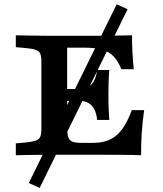

<svg xmlns="http://www.w3.org/2000/svg" viewBox="-20 -739 777 914"><path d="M168.7 155.6 117.1 132.2 535.4 -718.5 587.4 -695.1ZM229.9 -2.4Q205.7 -2.4 173.6 -2Q141.5 -1.6 109.6 -1.2Q77.7 -0.8 55.3 0V-56.5L103.7 -60.9Q135 -64.1 150.8 -69.7Q166.6 -75.3 171.8 -88.4Q177 -101.6 177 -125.8V-445.2Q177 -469.8 171.8 -482.8Q166.6 -495.7 150.8 -501.5Q135 -507.3 103.7 -510.1L55.3 -514.5V-571Q77.7 -570.2 109.6 -569.8Q141.5 -569.4 173.6 -569Q205.7 -568.5 229.9 -568.5H239.5H416.3Q481.1 -568.5 527.6 -569.4Q574.1 -570.2 608.7 -571Q608.3 -531.6 610.3 -492.3Q612.3 -453 616.7 -409.7H557.8Q541.6 -449.4 519.9 -471.4Q498.2 -493.4 465.8 -502.7Q433.4 -512.1 383 -512.1H299.6V-135Q299.6 -102.7 304.9 -86.4Q310.1 -70.2 325 -64.5Q340 -58.9 369 -58.9H420.9Q457.4 -58.9 485.4 -67.7Q513.4 -76.6 535.2 -95.4Q557 -114.2 574.4 -143.5Q591.9 -172.8 607.2 -214.6H666.1Q658 -156.5 654.6 -104.6Q651.2 -52.8 651.7 0Q612.1 -1.6 557.7 -2Q503.3 -2.4 428.8 -2.4H239.5ZM262.4 -258.9V-315.3H449.2V-258.9ZM442.4 -168.2Q439.6 -197.5 429.4 -217.7Q419.2 -237.9 401.4 -248.4Q383.6 -258.9 356.6 -258.9V-315.3Q396.9 -315.3 417.2 -338.9Q437.5 -362.5 442.4 -405.9H500.2Q497.4 -366.5 496.8 -340.8Q496.1 -315.1 496.1 -287.1Q496.1 -269 496.3 -251.7Q496.6 -234.4 497.6 -214.5Q498.6 -194.6 500.2 -168.2Z"/></svg>

Font: Playfair 5pt SemiExpanded Light
Style: Regular
Weight: 300
Width: 6
Designer: Claus Eggers Sørensen
Foundry: Claus Eggers Sørensen
Version: Version 2.203